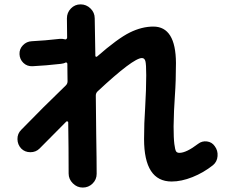

<svg xmlns="http://www.w3.org/2000/svg" viewBox="-20 -803 1040 870"><path d="M877.9 -151.4Q895.5 -165 918 -162.1Q940.4 -159.2 953.1 -140.6Q967.8 -121.1 965.8 -95.7Q963.9 -70.3 945.3 -54.7Q902.3 -20.5 852.1 -0.5Q801.8 19.5 757.8 19.5Q632.8 19.5 632.8 -172.9Q632.8 -246.1 637.7 -314.5Q642.6 -399.4 642.6 -461.9Q642.6 -512.7 638.7 -526.4Q634.8 -540 623 -540Q584 -540 421.9 -388.7Q414.1 -380.9 414.1 -370.1Q414.1 -310.5 416 -193.4Q418 -76.2 418 -15.6Q418 10.7 399.4 28.8Q380.9 46.9 355 46.9Q329.1 46.9 310.1 27.8Q291 8.8 291 -16.6Q291 -55.7 290.5 -132.8Q290 -210 289.1 -249Q289.1 -252 285.6 -252.9Q282.2 -253.9 280.3 -252Q204.1 -175.8 159.2 -129.9Q142.6 -113.3 117.7 -113.3Q92.8 -113.3 76.2 -129.9Q59.6 -147.5 59.1 -172.4Q58.6 -197.3 76.2 -214.8Q175.8 -317.4 278.3 -416Q286.1 -423.8 286.1 -434.6Q286.1 -447.3 285.6 -473.6Q285.2 -500 285.2 -513.7Q285.2 -517.6 281.7 -519.5Q278.3 -521.5 275.4 -518.6Q269.5 -515.6 255.9 -513.7Q187.5 -505.9 127 -502.9Q102.5 -502 85.9 -518.1Q69.3 -534.2 68.4 -557.6Q67.4 -581.1 84 -598.1Q100.6 -615.2 124 -616.2Q182.6 -619.1 252 -627Q260.7 -627.9 273.4 -625Q277.3 -623 280.8 -626Q284.2 -628.9 284.2 -632.8Q284.2 -646.5 283.7 -675.8Q283.2 -705.1 283.2 -719.7Q283.2 -746.1 301.3 -764.6Q319.3 -783.2 345.2 -783.2Q371.1 -783.2 390.1 -764.6Q409.2 -746.1 409.2 -719.7Q411.1 -626 412.1 -549.8Q412.1 -546.9 415 -545.9Q418 -544.9 419.9 -546.9Q513.7 -628.9 568.4 -655.8Q623 -682.6 674.8 -682.6Q776.4 -682.6 777.3 -517.6Q777.3 -436.5 772.5 -370.1Q767.6 -301.8 766.6 -230.5Q766.6 -176.8 770 -150.4Q773.4 -124 777.8 -117.2Q782.2 -110.4 793 -110.4Q824.2 -110.4 877.9 -151.4Z"/></svg>

Font: Rounded-X Mgen+ 2m bold
Style: Bold
Weight: 700
Designer: [Source Han Sans]
Ryoko NISHIZUKA  (kana & ideographs); Paul D. Hunt (Latin, Greek & Cyrillic); Wenlong ZHANG  (bopomofo
Version: Version 1.059.20150602